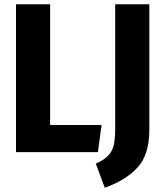

<svg xmlns="http://www.w3.org/2000/svg" viewBox="-20 -713 772 900"><path d="M215 -127H456L439 0H55V-693H215ZM680 -105Q680 13 624 73Q568 133 471 167L429 54Q468 37 487.5 16Q507 -5 513.5 -34Q520 -63 520 -111V-693H680Z"/></svg>

Font: Fira Sans Condensed
Style: Bold
Weight: 700
Width: 3
Designer: bBox Type GmbH & Carrois Corporate GbR & Edenspiekermann AG
Foundry: bBox Type GmbH & Carrois Corporate GbR & Edenspiekermann AG
Version: Version 4.301